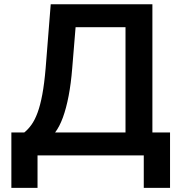

<svg xmlns="http://www.w3.org/2000/svg" viewBox="-20 -748 873 924"><path d="M34.7 156.2V-110.4H96.7Q115.2 -125 131.3 -147.5Q147.5 -169.9 160.6 -205.3Q173.8 -240.7 183.6 -293.2Q193.4 -345.7 199.7 -420.4L224.1 -727.5H713.4V-110.4H798.3V156.2H671.9V0H160.6V156.2ZM245.1 -110.4H584V-617.2H343.8L327.6 -420.4Q321.8 -346.7 310.3 -286.6Q298.8 -226.6 282.5 -182.1Q266.1 -137.7 245.1 -110.4Z"/></svg>

Font: Inter 20pt SemiBold
Style: Regular
Weight: 600
Version: Version 4.001;git-66647c0bb